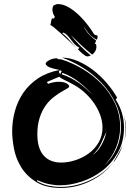

<svg xmlns="http://www.w3.org/2000/svg" viewBox="-20 -889 681 946"><path d="M262 -602Q263 -597 273 -597H275Q281 -597 283 -596Q335 -580 386.5 -549.5Q438 -519 479.5 -476.5Q521 -434 546.5 -380Q572 -326 572 -264Q572 -210 551 -160Q530 -110 493 -73Q531 -106 553.5 -155.5Q576 -205 576 -262Q576 -326 549 -381.5Q522 -437 480 -481Q438 -525 386.5 -556.5Q335 -588 286 -605Q324 -605 363.5 -588Q403 -571 439 -543.5Q475 -516 505.5 -480.5Q536 -445 557 -408L550 -398Q570 -368 580.5 -333Q591 -298 591 -261Q591 -190 560.5 -136.5Q530 -83 483.5 -47.5Q437 -12 381.5 6Q326 24 277 24Q249 24 220.5 18Q192 12 163 -2V4Q191 20 220.5 26Q250 32 279 32Q351 32 420.5 0.5Q490 -31 538 -88Q492 -29 423.5 4Q355 37 281 37Q205 37 158 7.5Q111 -22 84.5 -65Q58 -108 49 -156Q40 -204 40 -242Q40 -293 53.5 -342Q67 -391 95 -432Q123 -473 167 -502.5Q211 -532 273 -544L244 -551Q223 -556 214 -563Q205 -570 205 -575Q205 -583 222.5 -592.5Q240 -602 262 -602ZM217 -476Q244 -486 269 -486Q294 -486 307.5 -478.5Q321 -471 321 -463Q321 -458 309.5 -452Q298 -446 280.5 -435.5Q263 -425 242.5 -409Q222 -393 204.5 -368.5Q187 -344 175.5 -309Q164 -274 164 -227Q164 -158 195 -123Q226 -88 281 -88Q316 -88 352.5 -100Q389 -112 418.5 -134Q448 -156 466.5 -188Q485 -220 485 -260Q485 -290 474.5 -320Q464 -350 445.5 -377.5Q427 -405 401.5 -429Q376 -453 346 -470Q317 -486 298.5 -494.5Q280 -503 272 -511Q264 -507 249.5 -501.5Q235 -496 211 -485ZM284 -523Q330 -508 372 -478Q408 -451 438 -419Q409 -453 375 -480Q336 -512 288 -530ZM478 -182Q463 -150 436 -125Q454 -137 466.5 -154Q479 -171 487 -188Q495 -205 499 -219Q502 -232 504 -240Q493 -214 478 -182ZM545 -96Q544 -94 542 -92Q541 -91 540 -91Q539 -91 545 -101.5Q551 -112 559.5 -126.5Q568 -141 576 -157Q583 -169 586 -178Q572 -135 545 -96ZM601 -258Q601 -242 599 -226.5Q597 -211 592 -198Q599 -223 599 -254Q599 -277 595 -299Q592 -318 587 -336Q592 -318 596 -300Q601 -280 601 -258ZM284 -539 275 -543Q274 -541 272 -539Q270 -537 270 -535Q270 -533 272.5 -529.5Q275 -526 277 -524ZM444 -412Q441 -416 438 -419Q441 -415 444 -412ZM586 -178Q587 -180 587 -182Q587 -180 586 -178ZM588 -184Q587 -183 587 -182Q587 -183 588 -184ZM233 -790Q235 -799 241 -799Q242 -799 246 -797L250 -807Q244 -815 241 -825Q238 -835 238 -843Q239 -848 240 -853.5Q241 -859 244 -862Q247 -863 253 -866Q259 -869 264 -869Q292 -869 320 -852Q348 -835 372 -811.5Q396 -788 414.5 -763Q433 -738 442 -723Q445 -717 453 -716Q461 -715 461 -709Q461 -701 457 -693Q435 -704 420.5 -720.5Q406 -737 392 -760Q403 -736 420 -718Q437 -700 454 -689Q452 -685 450.5 -681.5Q449 -678 448 -673Q453 -673 454 -668.5Q455 -664 455 -659Q455 -646 448.5 -635.5Q442 -625 434 -620L430 -623Q400 -648 377 -669.5Q354 -691 329 -716Q346 -693 370.5 -668Q395 -643 427 -616Q419 -611 411 -611Q406 -611 399.5 -615Q393 -619 386.5 -624.5Q380 -630 374 -636L364 -646L371 -654Q357 -661 347 -672Q337 -683 329 -694Q321 -705 312 -714.5Q303 -724 291 -729Q291 -727 287 -725Q307 -710 323 -690Q339 -671 359 -650Q345 -664 326 -682Q305 -702 285 -720Q265 -738 249.5 -751Q234 -764 228 -766Q230 -771 231 -777.5Q232 -784 233 -790ZM363 -647Q361 -648 359 -650Q361 -648 363 -647Z"/></svg>

Font: Finger Paint
Style: Regular
Weight: 400
Designer: Ralph du Carrois
Foundry: Ralph du Carrois
Version: Version 1.001